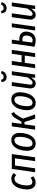

<svg xmlns="http://www.w3.org/2000/svg" viewBox="1736 -2550 825 4338"><g transform="rotate(-90 2149.0 -380.5)"><path d="M409 -481 362 -429Q341 -448 323 -457Q305 -466 281 -466Q227 -466 193 -421Q159 -376 144 -310Q129 -244 129 -178Q129 -63 206 -63Q232 -63 253 -72Q274 -81 302 -101L336 -43Q269 12 197 12Q123 12 80.5 -39.5Q38 -91 38 -182Q38 -268 64 -349.5Q90 -431 145 -484.5Q200 -538 281 -538Q320 -538 350.5 -524.5Q381 -511 409 -481Z M677 0 741 -455H579L515 0H428L502 -527H838L764 0Z M911 -184Q911 -266 936.5 -347.5Q962 -429 1017 -483.5Q1072 -538 1155 -538Q1232 -538 1274 -486Q1316 -434 1316 -343Q1316 -262 1291 -180.5Q1266 -99 1211.5 -43.5Q1157 12 1073 12Q996 12 953.5 -40.5Q911 -93 911 -184ZM1227 -351Q1227 -467 1151 -467Q1096 -467 1062.5 -420Q1029 -373 1015 -306Q1001 -239 1001 -176Q1001 -59 1077 -59Q1131 -59 1164.5 -106.5Q1198 -154 1212.5 -221.5Q1227 -289 1227 -351Z M1784 -472Q1754 -458 1739 -440.5Q1724 -423 1700 -382L1638 -274L1732 0H1639L1561 -241H1509L1476 0H1389L1463 -527H1550L1520 -310H1569L1643 -435Q1670 -482 1693 -502.5Q1716 -523 1760 -538Z M1829 -184Q1829 -266 1854.5 -347.5Q1880 -429 1935 -483.5Q1990 -538 2073 -538Q2150 -538 2192 -486Q2234 -434 2234 -343Q2234 -262 2209 -180.5Q2184 -99 2129.5 -43.5Q2075 12 1991 12Q1914 12 1871.5 -40.5Q1829 -93 1829 -184ZM2145 -351Q2145 -467 2069 -467Q2014 -467 1980.5 -420Q1947 -373 1933 -306Q1919 -239 1919 -176Q1919 -59 1995 -59Q2049 -59 2082.5 -106.5Q2116 -154 2130.5 -221.5Q2145 -289 2145 -351Z M2321 -106Q2321 -115 2323 -135L2377 -527H2464L2408 -128Q2406 -114 2406 -107Q2406 -83 2416.5 -70Q2427 -57 2445 -57Q2480 -57 2510 -90.5Q2540 -124 2572 -175L2623 -527H2709L2635 0H2561L2568 -88Q2535 -39 2504.5 -13.5Q2474 12 2429 12Q2380 12 2350.5 -20Q2321 -52 2321 -106ZM2465 -761 2518 -769Q2522 -738 2537 -725Q2552 -712 2581 -712Q2611 -712 2631 -726.5Q2651 -741 2663 -773L2715 -755Q2702 -702 2665.5 -673Q2629 -644 2576 -644Q2524 -644 2495 -676Q2466 -708 2465 -761Z M3030 0 3063 -234H2899L2866 0H2779L2853 -527H2940L2909 -305H3073L3104 -527H3191L3117 0Z M3605 -201Q3605 -147 3583.5 -98Q3562 -49 3516 -18.5Q3470 12 3402 12Q3334 12 3263 -14L3335 -527H3422L3398 -356H3435Q3520 -356 3562.5 -314Q3605 -272 3605 -201ZM3704 -527H3791L3717 0H3630ZM3516 -200Q3516 -288 3431 -288H3388L3357 -64Q3384 -57 3408 -57Q3463 -57 3489.5 -99Q3516 -141 3516 -200Z M3875 -106Q3875 -115 3877 -135L3931 -527H4018L3962 -128Q3960 -114 3960 -107Q3960 -83 3970.5 -70Q3981 -57 3999 -57Q4034 -57 4064 -90.5Q4094 -124 4126 -175L4177 -527H4263L4189 0H4115L4122 -88Q4089 -39 4058.5 -13.5Q4028 12 3983 12Q3934 12 3904.5 -20Q3875 -52 3875 -106ZM4019 -761 4072 -769Q4076 -738 4091 -725Q4106 -712 4135 -712Q4165 -712 4185 -726.5Q4205 -741 4217 -773L4269 -755Q4256 -702 4219.5 -673Q4183 -644 4130 -644Q4078 -644 4049 -676Q4020 -708 4019 -761Z"/></g></svg>

Font: Fira Sans Extra Condensed
Style: Italic
Weight: 400
Width: 3
Italic angle: -8°
Designer: Carrois Corporate & Edenspiekermann AG
Foundry: Carrois Corporate GbR & Edenspiekermann AG
Version: Version 4.203